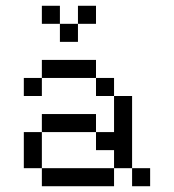

<svg xmlns="http://www.w3.org/2000/svg" viewBox="-20 -645 602 665"><path d="M125 0H375V-62.5H125ZM62.5 -62.5H125V-187.5H62.5ZM62.5 -312.5H125V-375H62.5ZM125 -187.5H312.5V-250H125ZM125 -375H312.5V-437.5H125ZM125 -562.5H187.5V-625H125ZM187.5 -500H250V-562.5H187.5ZM250 -562.5H312.5V-625H250ZM312.5 -125H375V-62.5H437.5V-312.5H375V-187.5H312.5ZM312.5 -312.5H375V-375H312.5ZM437.5 0H500V-62.5H437.5Z"/></svg>

Font: ChillMoonMono
Style: Regular
Weight: 400
Designer: Warren2060
Foundry: ChillType
Version: Version 1.000;Glyphs 3.1.1 (3135)